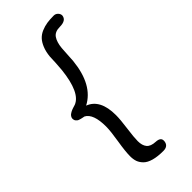

<svg xmlns="http://www.w3.org/2000/svg" viewBox="-257 -793 891 891"><g transform="rotate(-45 188.0 -348.0)"><path d="M36.1 -351.1Q36.6 -355 37.8 -358.2Q39.1 -361.3 41.5 -364.3Q43.9 -367.2 45.9 -369.1Q47.9 -371.1 52 -373.3Q56.2 -375.5 58.3 -377Q60.5 -378.4 65.9 -380.4Q71.3 -382.3 73.5 -383.1Q75.7 -383.8 81.8 -385.7Q87.9 -387.7 89.8 -388.2Q146.5 -410.6 161.1 -543.9Q165 -587.9 166 -627.9Q168.9 -657.7 178 -679.7Q187 -701.7 199.7 -715.1Q212.4 -728.5 231 -736.3Q249.5 -744.1 268.8 -747.1Q288.1 -750 313 -750Q324.7 -750 333.3 -741.5Q341.8 -732.9 341.8 -722.2Q338.9 -692.9 295.9 -692.9Q263.7 -692.9 250 -672.9Q236.3 -652.8 232.9 -617.2Q231.4 -602.1 230.2 -574Q229 -545.9 228 -537.1Q213.4 -394.5 124 -348.1Q190.9 -322.8 190.9 -219.2Q190.9 -189.9 183.8 -138.2Q176.8 -86.4 176.8 -62Q176.8 -33.7 189.5 -18.1Q202.1 -2.4 233.9 -1Q264.2 0.5 264.2 21V24.9Q261.2 54.2 229 54.2Q191.4 54.2 165.5 46.9Q139.6 39.6 126.2 26.1Q112.8 12.7 107.4 -2.4Q102.1 -17.6 102.1 -37.1Q102.1 -68.4 111.6 -126.5Q121.1 -184.6 121.1 -213.9Q121.1 -297.9 83 -317.9Q80.6 -318.4 73.5 -319.8Q66.4 -321.3 63.7 -322Q61 -322.8 55.4 -324.5Q49.8 -326.2 47.4 -328.4Q44.9 -330.6 41.7 -333.7Q38.6 -336.9 37.4 -341.3Q36.1 -345.7 36.1 -351.1Z"/></g></svg>

Font: BPreplay
Style: Italic
Weight: 400
Italic angle: -6°
Designer: Magenta/George Triantafyllakos
Foundry: Magenta/George Triantafyllakos
Version: Version 1.00